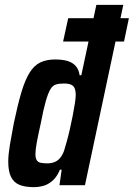

<svg xmlns="http://www.w3.org/2000/svg" viewBox="-20 -763 551 791"><path d="M240 -592 261 -688H511L491 -592ZM120 8Q83 8 60 -1.5Q37 -11 25.5 -34Q14 -57 14 -97Q14 -125 20.5 -164.5Q27 -204 37 -256Q53 -332 68 -382.5Q83 -433 101.5 -463Q120 -493 145.5 -505.5Q171 -518 207 -518Q238 -518 259 -511.5Q280 -505 292.5 -490.5Q305 -476 308 -453H315L377 -743H488L330 0H225L234 -64H227Q215 -35 197 -19Q179 -3 159 2.5Q139 8 120 8ZM175 -90Q191 -90 204 -95Q217 -100 227 -111.5Q237 -123 244 -142Q248 -155 254.5 -178Q261 -201 267.5 -229.5Q274 -258 279.5 -286Q285 -314 288.5 -337Q292 -360 292 -372Q292 -399 281 -409Q270 -419 244 -419Q224 -419 210.5 -415Q197 -411 187.5 -395Q178 -379 168.5 -346Q159 -313 148 -255Q137 -206 131.5 -176Q126 -146 126 -128Q126 -112 131 -103.5Q136 -95 147 -92.5Q158 -90 175 -90Z"/></svg>

Font: Saira Condensed SemiBold
Style: Italic
Weight: 600
Width: 3
Italic angle: -12°
Designer: Hector Gatti with collaboration of the Omnibus-Type team
Foundry: Omnibus-Type
Version: Version 1.101